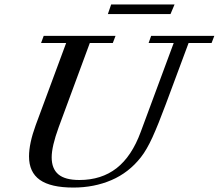

<svg xmlns="http://www.w3.org/2000/svg" viewBox="-20 -823 976 856"><path d="M460.9 -760.3 475.6 -803.2H758.3L740.2 -760.3ZM307.1 13.2Q206.1 13.2 157.7 -21Q109.4 -55.2 109.4 -125.5Q109.4 -183.6 139.2 -265.1L274.9 -631.3H163.1L174.8 -663.1H495.1L482.9 -631.3H380.4L241.7 -255.9Q210.4 -170.4 210.4 -121.6Q210.4 -70.8 240.2 -45.7Q270 -20.5 334 -20.5Q432.1 -20.5 499.8 -73.2Q567.4 -126 607.4 -234.9L754.4 -631.3H642.6L653.8 -663.1H935.5L923.3 -631.3H820.8L719.2 -358.4Q685.5 -267.6 659.7 -210.9Q633.8 -154.3 607.9 -121.6Q554.2 -53.2 476.8 -20Q399.4 13.2 307.1 13.2Z"/></svg>

Font: Elstob 10pt Medium
Style: Italic
Weight: 500
Italic angle: -20°
Designer: Peter S. Baker
Version: Version 1.015